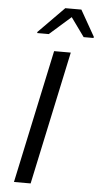

<svg xmlns="http://www.w3.org/2000/svg" viewBox="-61 -950 515 987"><g transform="rotate(5 197.0 -456.5)"><path d="M50 0 197 -688H283L136 0ZM102 -773 103 -779 235 -913H318L394 -779L393 -773H342L272 -870L162 -773Z"/></g></svg>

Font: Saira
Style: Italic
Weight: 400
Italic angle: -12°
Designer: Hector Gatti with collaboration of the Omnibus-Type team
Foundry: Omnibus-Type
Version: Version 1.100; ttfautohint (v1.8.3)